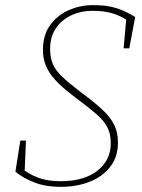

<svg xmlns="http://www.w3.org/2000/svg" viewBox="-20 -712 554 747"><path d="M40 -44 59 -165H81L76 -48Q109 -26 141 -16.5Q173 -7 217 -7Q306 -7 358.5 -47.5Q411 -88 411 -155Q411 -191 397.5 -217Q384 -243 354 -269Q324 -295 274 -332Q203 -385 175 -426Q147 -467 147 -517Q147 -575 174.5 -613.5Q202 -652 246.5 -672Q291 -692 342 -692Q379 -692 405.5 -687Q432 -682 455.5 -672Q479 -662 506 -646L483 -524H461L471 -636Q437 -656 407 -663Q377 -670 339 -670Q295 -670 257.5 -652.5Q220 -635 197.5 -602Q175 -569 175 -522Q175 -487 186 -462Q197 -437 222.5 -413Q248 -389 291 -356Q344 -317 376.5 -287Q409 -257 424 -227Q439 -197 439 -157Q439 -103 410 -64.5Q381 -26 330.5 -5.5Q280 15 215 15Q158 15 114 -2Q70 -19 40 -44Z"/></svg>

Font: Source Serif Pro ExtraLight
Style: Italic
Weight: 200
Italic angle: -12°
Designer: Frank Grießhammer
Foundry: Adobe Systems Incorporated
Version: Version 3.001;hotconv 1.0.111;makeotfexe 2.5.65597